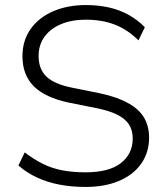

<svg xmlns="http://www.w3.org/2000/svg" viewBox="-20 -733 657 761"><path d="M319 8Q263 8 214.5 -1.5Q166 -11 125.5 -30Q85 -49 53 -77L78 -129Q113 -102 149 -84Q185 -66 226.5 -58Q268 -50 319 -50Q412 -50 459 -86.5Q506 -123 506 -184Q506 -217 491 -240Q476 -263 443.5 -279Q411 -295 359 -305L254 -326Q159 -346 114 -391Q69 -436 69 -510Q69 -572 101 -617.5Q133 -663 190 -688Q247 -713 321 -713Q369 -713 411.5 -703.5Q454 -694 490 -674Q526 -654 554 -625L529 -573Q484 -617 433.5 -636Q383 -655 320 -655Q265 -655 222.5 -637.5Q180 -620 156.5 -587.5Q133 -555 133 -511Q133 -459 164.5 -429Q196 -399 268 -385L372 -364Q473 -343 522 -301Q571 -259 571 -187Q571 -130 540.5 -85.5Q510 -41 453 -16.5Q396 8 319 8Z"/></svg>

Font: Nunito Sans 11pt Light
Style: Regular
Weight: 300
Version: Version 3.101;gftools[0.9.27]